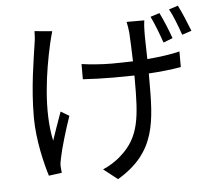

<svg xmlns="http://www.w3.org/2000/svg" viewBox="-57 -839 1069 969"><g transform="rotate(-5 478.0 -354.0)"><path d="M838.1 -616.1C824.9 -654.1 801.1 -712 783 -747.9L736.9 -733C755 -696 775.9 -641 790.8 -598ZM147 -712C147 -696 146 -670.8 142 -649.9C131 -571 105.8 -433.2 105.8 -279.1C105.8 -161.2 137.8 -36.9 155.9 21L221.9 12.1C220.9 3.2 220.2 -11 219.1 -19.2C218 -31.2 221.2 -47.9 224.1 -61.1C233 -108 262.1 -204.9 285.2 -271L242.9 -296.2C225.9 -250 206 -192.1 192.8 -153.1C158.7 -307.9 189.3 -506 220.2 -642C224.1 -661.2 231.2 -685.7 236.2 -703.8ZM614 -718C617.9 -703.1 620.7 -682.9 622.9 -663C625 -638.1 626.8 -576 628.9 -517C592 -516 555 -514.9 521 -514.9C469.8 -514.9 409.8 -519.9 369 -525.9V-448.9C409.8 -446 476.9 -443.9 522 -443.9C557.2 -443.9 594.1 -445 630 -445V-422.9C630 -240.8 625 -134.2 524.1 -46.2C500 -23.1 460.9 1.1 431.1 13.1L502.1 68.9C702.1 -50.1 703.1 -204.9 703.1 -422.9V-448.9C764.2 -452.8 820.7 -458.8 866.8 -467V-546.2C818.9 -534.1 762.1 -527 702.1 -522C701 -579.2 698.9 -641 699.9 -663C699.9 -682.9 701 -698.9 703.8 -718ZM833.1 -762.1C853 -726.2 873.2 -671.9 888.1 -628.9L936.1 -644.9C921.2 -683.9 897 -741.8 878.9 -777Z"/></g></svg>

Font: Karasuma Gothic
Style: Regular
Weight: 400
Designer: Rasmus Andersson, Ryoko Nishizuka
Foundry: Genbu
Version: Version 1.00